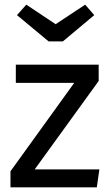

<svg xmlns="http://www.w3.org/2000/svg" viewBox="-20 -805 472 825"><path d="M404 -457 129 -77H407L396 0H25V-69L299 -449H48V-527H404ZM385 -740 250 -627H189L53 -740L93 -785L219 -701L346 -785Z"/></svg>

Font: FiraGOUPP
Style: Medium
Weight: 400
Designer: bBox Type
Foundry: bBox Type GmbH
Version: Version 1.001